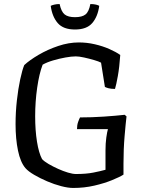

<svg xmlns="http://www.w3.org/2000/svg" viewBox="-20 -930 716 950"><path d="M342 0Q317 0 282.5 -9Q248 -18 213 -33Q178 -48 149 -65Q120 -82 106 -98Q81 -127 69 -185Q57 -243 57 -316Q57 -375 63.5 -433Q70 -491 80 -537.5Q90 -584 100 -608Q127 -633 171.5 -659Q216 -685 268 -702.5Q320 -720 370 -720Q410 -720 449 -711Q488 -702 521 -687.5Q554 -673 575 -658Q571 -598 563 -553.5Q555 -509 549 -490Q529 -490 516.5 -493.5Q504 -497 499 -500L480 -620Q469 -626 445 -633Q421 -640 396 -645.5Q371 -651 355 -651Q334 -651 303.5 -645.5Q273 -640 242.5 -631Q212 -622 191 -610Q174 -566 164 -496.5Q154 -427 154 -355Q154 -285 163 -229Q172 -173 188 -143Q199 -131 220.5 -118.5Q242 -106 267.5 -94.5Q293 -83 316.5 -76Q340 -69 356 -69Q406 -69 441.5 -76Q477 -83 502 -90V-186Q502 -221 506 -249.5Q510 -278 514 -291H361Q361 -311 366.5 -326.5Q372 -342 376 -349Q434 -349 493.5 -353Q553 -357 597 -362L606 -354Q602 -321 596.5 -256.5Q591 -192 591 -120V-66Q572 -54 534 -38.5Q496 -23 446.5 -11.5Q397 0 342 0ZM351 -784Q293 -784 265.5 -816Q238 -848 231 -901Q236 -904 248 -907Q260 -910 275 -910Q283 -872 300 -858.5Q317 -845 351 -845Q386 -845 403 -858.5Q420 -872 427 -910Q444 -910 455.5 -907Q467 -904 471 -901Q464 -848 436.5 -816Q409 -784 351 -784Z"/></svg>

Font: Texturina 72pt Medium
Style: Regular
Weight: 500
Designer: Guillermo Torres Carreño
Foundry: Omnibus-Type
Version: Version 1.002; ttfautohint (v1.8.3)